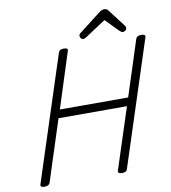

<svg xmlns="http://www.w3.org/2000/svg" viewBox="-126 -1368 1326 1489"><g transform="rotate(-10 537.5 -623.5)"><path d="M102 14Q66 14 74 -10L393 -992Q397 -1004 407 -1009.5Q417 -1015 435 -1015Q472 -1015 463 -992L323 -555H861L1002 -992Q1006 -1004 1016 -1009.5Q1026 -1015 1045 -1015Q1082 -1015 1074 -992L755 -10Q752 2 741.5 8Q731 14 713 14Q677 14 684 -10L840 -490H301L146 -10Q142 2 131.5 8Q121 14 102 14ZM596 -1062Q586 -1062 579 -1071.5Q572 -1081 572 -1090Q572 -1098 575 -1102Q578 -1106 582 -1110L754 -1243Q766 -1253 776 -1257Q786 -1261 798 -1261Q808 -1261 816 -1256Q824 -1251 831 -1241L934 -1106Q938 -1100 938.5 -1095.5Q939 -1091 939 -1086Q939 -1076 928.5 -1069Q918 -1062 910 -1062Q902 -1062 896.5 -1066Q891 -1070 884 -1076L784 -1178L623 -1072Q616 -1067 610 -1064.5Q604 -1062 596 -1062Z"/></g></svg>

Font: Playwrite RO Light
Style: Regular
Weight: 300
Version: Version 1.002